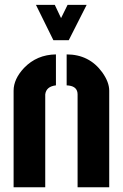

<svg xmlns="http://www.w3.org/2000/svg" viewBox="-20 -786 516 806"><path d="M130.9 -765.6H210L236.3 -710L263.7 -765.6H343.8L268.6 -617.2H204.1ZM37.1 0V-405.3Q37.1 -454.1 81.1 -501Q134.8 -556.6 214.8 -557.6V-427.7Q173.8 -422.9 169.9 -389.6V0ZM259.8 -427.7V-557.6Q354.5 -557.6 409.2 -482.4Q438.5 -441.4 438.5 -405.3V0H305.7V-389.6Q305.7 -421.9 269.5 -426.8Q264.6 -427.7 259.8 -427.7Z"/></svg>

Font: Post No Bills Jaffna ExtraBold
Style: Regular
Weight: 800
Designer: Kosala Senevirathne, Siva Puranthara, Lasantha Premarathna, Tharique Azeez
Foundry: Mooniak
Version: Version 1.220 ; ttfautohint (v1.6)